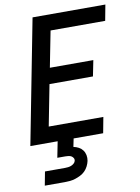

<svg xmlns="http://www.w3.org/2000/svg" viewBox="-96 -734 743 1018"><g transform="rotate(-10 275.0 -225.0)"><path d="M22 0 152 -670H544L528 -585H234L196 -391H430L413 -306H179L136 -85H430L414 0ZM61 220 75 146H183Q191 146 199.5 145Q208 144 216 141Q224 138 231 132Q238 126 240 118Q242 109 237.5 102Q233 95 226.5 91.5Q220 88 211.5 87Q203 86 195 86H152L169 0H255L246 44Q261 47 274 54Q287 61 295.5 72.5Q304 84 307 99Q310 114 307 130Q304 144 297 158Q290 172 279 183Q268 194 254 201Q240 208 226 212.5Q212 217 197.5 218.5Q183 220 169 220Z"/></g></svg>

Font: Lode Dark
Style: Bold Italic
Weight: 700
Italic angle: -11°
Monospace: yes
Designer: Belleve Invis
Foundry: Belleve Invis
Version: Version 29.2.0; ttfautohint (v1.8.3)